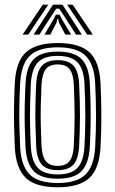

<svg xmlns="http://www.w3.org/2000/svg" viewBox="-20 -793 494 822"><path d="M227.2 8.7Q131.1 8.7 89.7 -32Q48.3 -72.7 43.4 -162Q41.2 -208.8 40.3 -253.3Q39.3 -297.7 40.2 -343.2Q41 -388.7 43.4 -438.4Q48.5 -530.9 92 -569.8Q135.5 -608.7 227.2 -608.7Q320.6 -608.7 363.1 -569.1Q405.6 -529.4 410.3 -438.2Q413.7 -368 413.9 -300.5Q414.2 -233 410.3 -162Q405 -69.5 361.9 -30.4Q318.7 8.7 227.2 8.7ZM227.2 -9.6Q309 -9.6 345.9 -45.7Q382.8 -81.8 387.4 -163.3Q391.1 -232.7 391.1 -297.9Q391 -363.1 387.4 -437.1Q383.2 -517.9 346.6 -554.1Q310 -590.4 227.2 -590.4Q145.5 -590.4 108.2 -554.8Q70.9 -519.2 66.3 -437.1Q63.6 -383.8 62.9 -338.7Q62.1 -293.6 63.1 -251.2Q64.1 -208.9 66.3 -163.2Q70.5 -82.3 107.3 -45.9Q144.1 -9.6 227.2 -9.6ZM227.2 -27.9Q155.1 -27.9 124.1 -60.6Q93 -93.4 89.1 -165.1Q86.8 -212.1 85.9 -255.4Q85 -298.7 85.9 -342.8Q86.8 -386.8 89.3 -435.7Q93.3 -509.4 125.6 -540.8Q158 -572.1 227.2 -572.1Q297.6 -572.1 329.1 -540.2Q360.7 -508.3 364.5 -436.1Q367 -386.2 367.8 -342.2Q368.6 -298.3 367.8 -255.2Q367.1 -212.2 364.5 -164.6Q360.5 -92.8 329.1 -60.4Q297.8 -27.9 227.2 -27.9ZM227.2 -46.3Q285.1 -46.3 311.6 -74.2Q338.1 -102.1 341.7 -166.8Q345.2 -232.1 345.3 -295.2Q345.4 -358.3 341.7 -434Q338.4 -499.3 311.4 -526.5Q284.4 -553.7 227.2 -553.7Q167.3 -553.7 141.4 -525Q115.5 -496.3 112 -433.7Q109.8 -389.2 108.9 -346.5Q107.9 -303.7 108.7 -259.5Q109.6 -215.2 112 -165.8Q115.5 -102 142.1 -74.1Q168.6 -46.3 227.2 -46.3ZM227.2 -64.6Q180.7 -64.6 159.2 -88.3Q137.8 -112.1 134.9 -166.5Q132.7 -214 131.8 -257Q130.8 -300 131.7 -343.1Q132.5 -386.1 134.9 -433Q137.9 -488.7 159.8 -512Q181.6 -535.4 227.2 -535.4Q273.4 -535.4 294.8 -511.7Q316.1 -488.1 318.8 -433.2Q322.6 -356.9 322.4 -294.2Q322.1 -231.5 318.8 -167.4Q315.8 -112.4 294.5 -88.5Q273.3 -64.6 227.2 -64.6ZM227.2 -82.9Q261.7 -82.9 277.6 -103Q293.4 -123 295.9 -168.5Q299.1 -231.5 299.4 -292.5Q299.7 -353.5 295.9 -432.1Q293.7 -476.8 278 -497Q262.2 -517.1 227.2 -517.1Q191.4 -517.1 175.8 -496.5Q160.3 -475.8 157.8 -432Q155.5 -383.8 154.6 -341.7Q153.8 -299.6 154.6 -257.7Q155.5 -215.7 157.8 -167.6Q160.3 -123.5 176.1 -103.2Q191.9 -82.9 227.2 -82.9ZM76.8 -645 163.1 -773H186.7L101.1 -645ZM123.9 -645 206.8 -773H247.4L330.3 -645H305.4L253.1 -726.5L233.5 -756H220.9L201.1 -726.3L148.8 -645ZM170.4 -645 207.8 -707.8 219.1 -730.2H235.3L246.8 -707.8L284.6 -645H259.7L232.7 -695.4L228.9 -711.9H225.5L221.7 -695.4L195.3 -645ZM353.2 -645 267.6 -773H291.1L377.4 -645Z"/></svg>

Font: Big Shoulders Inline Text Thin
Style: Regular
Weight: 100
Designer: Patric King
Foundry: XO Type Co
Version: Version 2.002